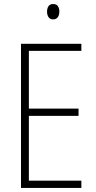

<svg xmlns="http://www.w3.org/2000/svg" viewBox="-20 -931 475 951"><path d="M383 0H84V-714H383V-679H123V-393H369V-357H123V-36H383ZM243 -911Q260 -911 267 -900Q274 -889 274 -874Q274 -856 266 -845.5Q258 -835 243 -835Q228 -835 220.5 -846Q213 -857 213 -873Q213 -889 220 -900Q227 -911 243 -911Z"/></svg>

Font: Noto Sans Lao UI Cond ExtLt
Style: Regular
Weight: 200
Width: 3
Designer: Monotype Design Team
Foundry: Monotype Imaging Inc.
Version: Version 2.000; ttfautohint (v1.8.4.7-5d5b)